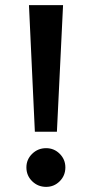

<svg xmlns="http://www.w3.org/2000/svg" viewBox="-20 -720 359 749"><path d="M116 -206 93 -700H226L202 -206ZM160 9Q128 9 105.5 -13Q83 -35 83 -67Q83 -98 105.5 -120Q128 -142 160 -142Q191 -142 213 -120Q235 -98 235 -67Q235 -35 213 -13Q191 9 160 9Z"/></svg>

Font: Fustat
Style: Bold
Weight: 700
Designer: Mohamed Gaber, Khaled Hosny, Laura Garcia Mut
Foundry: Kief Type Foundry, Alif Type Foundry, Hard Type Foundry
Version: Version 1.007